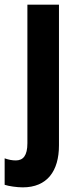

<svg xmlns="http://www.w3.org/2000/svg" viewBox="-56 -567 336 827"><path d="M42 240C147 240 198 170 198 59V-547H62V50C62 103 44 124 12 124C-4 124 -19 121 -36 115V229C-18 235 17 240 42 240Z"/></svg>

Font: Noto Sans Lao Looped Condensed
Style: Bold
Weight: 700
Width: 3
Designer: Mark Frömberg, Ben Mitchell
Foundry: The Fontpad Ltd
Version: Version 1.002